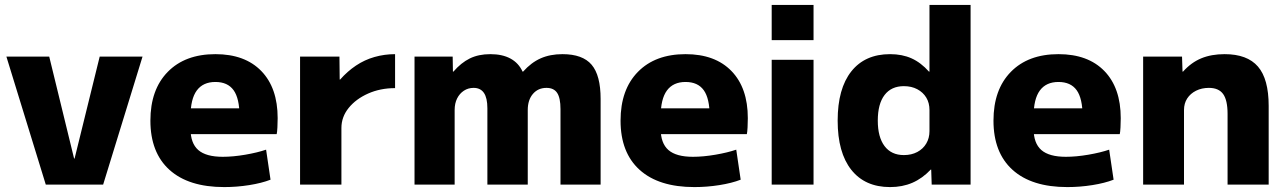

<svg xmlns="http://www.w3.org/2000/svg" viewBox="-20 -750 5223 780"><path d="M166 0 6 -520H180L281 -106H283L385 -520H559L399 0Z M891 10Q746 10 668.5 -60Q591 -130 591 -260Q591 -386 661.5 -458Q732 -530 855 -530Q975 -530 1041.5 -461.5Q1108 -393 1108 -270Q1108 -253 1107 -233Q1106 -213 1104 -205H684V-310H974L953 -278Q953 -350 929 -383.5Q905 -417 855 -417Q805 -417 779.5 -382.5Q754 -348 754 -277V-227Q754 -168 785.5 -140.5Q817 -113 885 -113Q927 -113 976.5 -121.5Q1026 -130 1061 -142L1079 -20Q1043 -6 992.5 2Q942 10 891 10Z M1199 0V-520H1359L1360 -427H1362Q1391 -460 1426 -483.5Q1461 -507 1501.5 -518.5Q1542 -530 1585 -530V-392Q1525 -392 1475.5 -370Q1426 -348 1396.5 -311.5Q1367 -275 1367 -230V0Z M1664 0V-520H1819L1820 -459H1822Q1853 -495 1888.5 -512.5Q1924 -530 1972 -530Q2021 -530 2054 -512Q2087 -494 2103 -459H2105Q2138 -496 2176.5 -513Q2215 -530 2265 -530Q2347 -530 2383.5 -487Q2420 -444 2420 -348V0H2257V-307Q2257 -352 2243.5 -372.5Q2230 -393 2200 -393Q2166 -393 2145 -368.5Q2124 -344 2124 -303V0H1960V-310Q1960 -352 1946 -372.5Q1932 -393 1904 -393Q1882 -393 1864.5 -381.5Q1847 -370 1837 -350Q1827 -330 1827 -303V0Z M2801 10Q2656 10 2578.5 -60Q2501 -130 2501 -260Q2501 -386 2571.5 -458Q2642 -530 2765 -530Q2885 -530 2951.5 -461.5Q3018 -393 3018 -270Q3018 -253 3017 -233Q3016 -213 3014 -205H2594V-310H2884L2863 -278Q2863 -350 2839 -383.5Q2815 -417 2765 -417Q2715 -417 2689.5 -382.5Q2664 -348 2664 -277V-227Q2664 -168 2695.5 -140.5Q2727 -113 2795 -113Q2837 -113 2886.5 -121.5Q2936 -130 2971 -142L2989 -20Q2953 -6 2902.5 2Q2852 10 2801 10Z M3115 -587V-730H3285V-587ZM3115 0V-507H3285V0Z M3596 10Q3494 10 3438.5 -60Q3383 -130 3383 -260Q3383 -390 3438.5 -460Q3494 -530 3596 -530Q3645 -530 3683 -513Q3721 -496 3754 -459H3756V-730H3923V0H3765L3763 -61H3761Q3727 -25 3686.5 -7.5Q3646 10 3596 10ZM3652 -120Q3683 -120 3706.5 -132.5Q3730 -145 3743 -167Q3756 -189 3756 -217V-303Q3756 -332 3743 -353.5Q3730 -375 3706.5 -387.5Q3683 -400 3652 -400Q3601 -400 3573.5 -364Q3546 -328 3546 -260Q3546 -193 3573.5 -156.5Q3601 -120 3652 -120Z M4316 10Q4171 10 4093.5 -60Q4016 -130 4016 -260Q4016 -386 4086.5 -458Q4157 -530 4280 -530Q4400 -530 4466.5 -461.5Q4533 -393 4533 -270Q4533 -253 4532 -233Q4531 -213 4529 -205H4109V-310H4399L4378 -278Q4378 -350 4354 -383.5Q4330 -417 4280 -417Q4230 -417 4204.5 -382.5Q4179 -348 4179 -277V-227Q4179 -168 4210.5 -140.5Q4242 -113 4310 -113Q4352 -113 4401.5 -121.5Q4451 -130 4486 -142L4504 -20Q4468 -6 4417.5 2Q4367 10 4316 10Z M4624 0V-520H4782L4784 -459H4786Q4819 -496 4860 -513Q4901 -530 4955 -530Q5047 -530 5090.5 -479.5Q5134 -429 5134 -320V0H4967V-287Q4967 -343 4949 -368Q4931 -393 4891 -393Q4862 -393 4839 -381.5Q4816 -370 4803 -350Q4790 -330 4790 -303V0Z"/></svg>

Font: M PLUS 1 Thin ExtraBold
Style: Regular
Weight: 800
Version: Version 1.001